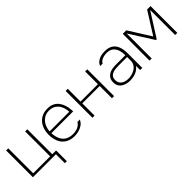

<svg xmlns="http://www.w3.org/2000/svg" viewBox="158 -1514 2671 2671"><g transform="rotate(-45 1493.5 -179.0)"><path d="M526 176V0H73V-527H115V-36H448V-527H490V-36H565V176Z M892 7Q809 7 754 -28Q699 -63 672.5 -124Q646 -185 646 -263Q646 -338 673.5 -399.5Q701 -461 756 -497.5Q811 -534 891 -534Q947 -534 988.5 -514Q1030 -494 1057 -458.5Q1084 -423 1098.5 -377Q1113 -331 1116 -279Q1117 -272 1117 -265.5Q1117 -259 1117 -252H688Q691 -187 713 -136.5Q735 -86 780 -57.5Q825 -29 897 -29Q926 -29 957 -36.5Q988 -44 1014 -61Q1040 -78 1055 -106H1102Q1085 -66 1051 -41Q1017 -16 975 -4.5Q933 7 892 7ZM689 -287H1075Q1073 -344 1052 -392Q1031 -440 990 -469Q949 -498 887 -498Q826 -498 782.5 -468Q739 -438 715.5 -390Q692 -342 689 -287Z M1244 0V-527H1286V-276H1628V-527H1670V0H1628V-241H1286V0Z M1977 7Q1951 7 1920 0Q1889 -7 1860.5 -23.5Q1832 -40 1814 -69Q1796 -98 1796 -142Q1796 -186 1812 -214.5Q1828 -243 1855.5 -260Q1883 -277 1918 -284Q1953 -291 1991 -291H2183Q2183 -348 2167.5 -395Q2152 -442 2116.5 -470Q2081 -498 2021 -498Q1996 -498 1968 -492.5Q1940 -487 1915.5 -473Q1891 -459 1876 -432H1829Q1842 -467 1866 -487Q1890 -507 1918 -517.5Q1946 -528 1973 -531Q2000 -534 2019 -534Q2094 -534 2139 -503.5Q2184 -473 2204.5 -417.5Q2225 -362 2225 -287V0H2183V-81Q2162 -53 2132 -33Q2102 -13 2063.5 -3Q2025 7 1977 7ZM1980 -29Q2029 -29 2075.5 -46Q2122 -63 2152.5 -98Q2183 -133 2183 -187V-256H2016Q1987 -256 1956 -253Q1925 -250 1898 -239.5Q1871 -229 1854.5 -207Q1838 -185 1838 -147Q1838 -106 1858.5 -79.5Q1879 -53 1911.5 -41Q1944 -29 1980 -29Z M2368 0V-527H2437L2642 -201L2847 -527H2914V0H2872V-492L2648 -139H2634L2410 -492V0Z"/></g></svg>

Font: Onest Thin
Style: Regular
Weight: 250
Designer: Dmitri Voloshin, Andrey Kudryavtsev
Foundry: Dmitri Voloshin, Andrey Kudryavtsev
Version: Version 1.000;gftools[0.9.33]